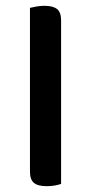

<svg xmlns="http://www.w3.org/2000/svg" viewBox="-20 -634 314 660"><path d="M190 -2Q183 1 169.5 3.5Q156 6 141 6Q110 6 96.5 -5.5Q83 -17 83 -44V-607Q91 -609 104.5 -611.5Q118 -614 133 -614Q162 -614 176 -603Q190 -592 190 -564V-2Z"/></svg>

Font: Baloo 2 Latin Medium
Style: Regular
Weight: 500
Designer: Sarang Kulkarni and Ek Type
Foundry: Ek Type
Version: Version 1.001